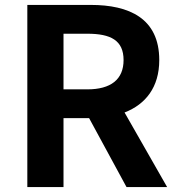

<svg xmlns="http://www.w3.org/2000/svg" viewBox="-20 -760 722 780"><path d="M91 -740V0H238V-280H342L494 0H659L486 -303C571 -336 627 -405 627 -516C627 -686 504 -740 349 -740ZM238 -397V-623H335C430 -623 482 -596 482 -516C482 -437 430 -397 335 -397Z"/></svg>

Font: Kinto Sans
Style: Bold
Weight: 700
Designer: Authors: Ryoko NISHIZUKA  (kana & ideographs); Paul D. Hunt (Latin, Greek & Cyrillic); Wenlong ZHANG  (bopomofo); Sandol
Foundry: Adobe Systems Incorporated, ookami Inc.
Version: Version 0.001